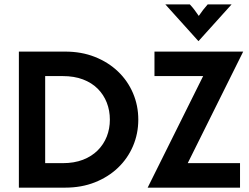

<svg xmlns="http://www.w3.org/2000/svg" viewBox="-20 -862 1144 882"><path d="M66.7 0V-625H279.2Q354.2 -625 415.6 -600.7Q477.1 -576.4 521.9 -533.7Q566.7 -491 591 -434Q615.3 -377.1 615.3 -312.5Q615.3 -247.9 591 -191Q566.7 -134 521.9 -91.3Q477.1 -48.6 415.6 -24.3Q354.2 0 279.2 0ZM187.5 -112.5H268.1Q320.8 -112.5 361.1 -128.1Q401.4 -143.8 428.8 -171.2Q456.2 -198.6 470.5 -234.7Q484.7 -270.8 484.7 -312.5Q484.7 -354.2 470.5 -390.6Q456.2 -427.1 428.8 -454.5Q401.4 -481.9 361.1 -497.2Q320.8 -512.5 268.1 -512.5H187.5ZM658.3 0 913.2 -512.5H689.6V-625H1097.2L842.4 -112.5H1082.6V0ZM891.7 -672.9 739.6 -841.7H852.1Q863.9 -829.2 873.3 -816.7Q882.6 -804.2 893.1 -788.9Q903.5 -804.2 913.2 -816.7Q922.9 -829.2 934 -841.7H1043.8Z"/></svg>

Font: co2trust
Style: Bold
Weight: 700
Designer: Kristian Moeller
Foundry: Dicotype
Version: Version 1.000